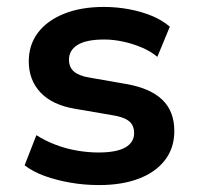

<svg xmlns="http://www.w3.org/2000/svg" viewBox="-20 -524 569 554"><path d="M266 10Q223 10 183 3Q143 -4 109.5 -16Q76 -28 51 -47L85 -134Q110 -118 140 -106.5Q170 -95 202 -89.5Q234 -84 264 -84Q316 -84 341.5 -98.5Q367 -113 367 -140Q367 -163 351.5 -175Q336 -187 302 -192L197 -210Q131 -221 97 -257Q63 -293 63 -347Q63 -394 89 -429Q115 -464 164 -484Q213 -504 280 -504Q316 -504 351.5 -497.5Q387 -491 417.5 -478.5Q448 -466 470 -447L434 -360Q415 -376 389 -387Q363 -398 335 -404Q307 -410 281 -410Q229 -410 204 -394.5Q179 -379 179 -352Q179 -330 193.5 -317.5Q208 -305 239 -300L342 -282Q413 -270 448 -236.5Q483 -203 483 -146Q483 -97 456 -62Q429 -27 380.5 -8.5Q332 10 266 10Z"/></svg>

Font: Nunito Sans 10pt
Style: Bold
Weight: 700
Designer: Vernon Adams
Foundry: Vernon Adams
Version: Version 3.101;gftools[0.9.27]